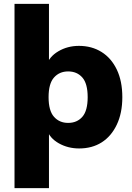

<svg xmlns="http://www.w3.org/2000/svg" viewBox="-20 -756 684 992"><path d="M55 216V-736H233V-418H220Q234 -463 281.5 -491Q329 -519 388 -519Q454 -519 504.5 -487.5Q555 -456 583.5 -396.5Q612 -337 612 -254Q612 -172 583.5 -112Q555 -52 505.5 -20.5Q456 11 389 11Q331 11 284 -15.5Q237 -42 222 -86H233V216ZM332 -121Q378 -121 405.5 -152.5Q433 -184 433 -254Q433 -324 405.5 -355.5Q378 -387 332 -387Q287 -387 259 -355.5Q231 -324 231 -254Q231 -184 259 -152.5Q287 -121 332 -121Z"/></svg>

Font: Mulish ExtraLight Black
Style: Regular
Weight: 900
Version: Version 3.603